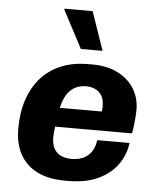

<svg xmlns="http://www.w3.org/2000/svg" viewBox="-54 -806 708 863"><g transform="rotate(5 300.0 -375.0)"><path d="M272 10Q198 10 147 -15Q96 -40 69 -88Q42 -136 42 -206Q42 -278 61.5 -336Q81 -394 118 -435.5Q155 -477 208.5 -499Q262 -521 330 -521H349Q415 -521 463 -497Q511 -473 537.5 -431Q564 -389 564 -335Q564 -321 562.5 -303Q561 -285 559 -266Q557 -247 553 -228H138L215 -278Q211 -257 206.5 -229Q202 -201 202 -180Q202 -148 213.5 -128Q225 -108 245 -99Q265 -90 292 -90Q338 -90 366 -114Q394 -138 400 -184H546Q539 -130 507.5 -86Q476 -42 420.5 -16Q365 10 284 10ZM216 -295 150 -314H409Q411 -324 411 -329.5Q411 -335 411 -340Q411 -368 400.5 -385.5Q390 -403 371.5 -412Q353 -421 330 -421Q295 -421 271.5 -404.5Q248 -388 235 -360Q222 -332 216 -295ZM291 -586 201 -757 203 -760H329L389 -586Z"/></g></svg>

Font: Chivo Mono
Style: Bold Italic
Weight: 700
Italic angle: -8.05°
Monospace: yes
Version: Version 1.008